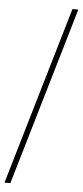

<svg xmlns="http://www.w3.org/2000/svg" viewBox="-60 -793 407 946"><g transform="rotate(5 144.0 -319.5)"><path d="M0 121 259 -760H288L29 121Z"/></g></svg>

Font: Noto Serif Tibetan Thin
Style: Regular
Weight: 250
Version: Version 2.103